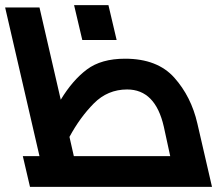

<svg xmlns="http://www.w3.org/2000/svg" viewBox="-39 -729 859 749"><path d="M788 0H78L50 -120H115L-19 -700H115L198 -340Q244 -416 300 -458Q356 -500 449 -500Q575 -500 641 -426Q707 -352 731 -247ZM625 -120 600 -235Q567 -380 457 -380Q381 -380 327 -325.5Q273 -271 232 -195L249 -120ZM250 -709H384L416 -573H282Z"/></svg>

Font: Cairo
Style: Bold Italic
Weight: 700
Italic angle: -13°
Designer: Mohamed Gaber, Accademia di Belle Arti di Urbino and others
Foundry: Kief Type Foundry, Accademia di Belle Arti di Urbino and others
Version: Version 3.011